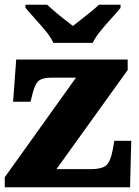

<svg xmlns="http://www.w3.org/2000/svg" viewBox="-20 -786 582 806"><path d="M0 0V-42L299 -460H195Q163 -460 146 -449.5Q129 -439 118 -398L108 -359H35L48 -536H516V-492L217 -76H362Q404 -76 423.5 -90Q443 -104 453 -156L460 -195H531L526 0ZM204 -606Q194 -629 172 -655.5Q150 -682 126.5 -708Q103 -734 87 -753V-766H178Q189 -756 208.5 -739Q228 -722 249.5 -705.5Q271 -689 286 -677Q301 -689 322.5 -705.5Q344 -722 364.5 -739Q385 -756 395 -766H486V-753Q471 -734 447 -708Q423 -682 401.5 -655.5Q380 -629 369 -606Z"/></svg>

Font: Noto Serif Tibetan Black
Style: Regular
Weight: 900
Version: Version 2.103